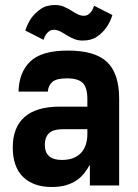

<svg xmlns="http://www.w3.org/2000/svg" viewBox="-20 -741 550 767"><path d="M186 6Q114 6 72.5 -34Q31 -74 31 -152Q31 -232 78 -273.5Q125 -315 219 -315H329V-346Q329 -391 310.5 -409.5Q292 -428 248 -428Q206 -428 189.5 -414Q173 -400 171 -375H54Q56 -453 101.5 -496Q147 -539 251 -539Q360 -539 408 -493Q456 -447 456 -347V0H339V-83Q329 -65 316 -48.5Q303 -32 285 -20Q267 -8 243 -1Q219 6 186 6ZM227 -102Q276 -102 302.5 -129Q329 -156 329 -207V-225H234Q192 -225 175.5 -208.5Q159 -192 159 -163Q159 -102 227 -102ZM310 -579Q291 -579 275.5 -585.5Q260 -592 246.5 -600.5Q233 -609 220.5 -615.5Q208 -622 195 -622Q184 -622 176 -616Q168 -610 163 -602Q157 -593 154 -582L81 -619Q90 -647 106 -670Q120 -689 142.5 -705Q165 -721 200 -721Q219 -721 234.5 -714.5Q250 -708 263.5 -699.5Q277 -691 289.5 -684.5Q302 -678 315 -678Q326 -678 334 -684Q342 -690 347 -698Q352 -707 356 -718L429 -681Q420 -652 404 -630Q390 -610 367.5 -594.5Q345 -579 310 -579Z"/></svg>

Font: 
Style: 㨦
Weight: 700
Designer: A.Korolkova, Vitaly Kuzmin
Foundry: ParaType Ltd
Version: Version 2.000